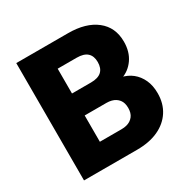

<svg xmlns="http://www.w3.org/2000/svg" viewBox="-159 -852 986 999"><g transform="rotate(-30 334.0 -352.5)"><path d="M66 0V-705H377Q484 -705 545.5 -656.5Q607 -608 607 -522Q607 -461 577.5 -419Q548 -377 500 -361V-369Q538 -361 565.5 -339Q593 -317 609 -282.5Q625 -248 625 -202Q625 -140 595.5 -94.5Q566 -49 512.5 -24.5Q459 0 385 0ZM238 -133H368Q385 -133 398.5 -136.5Q412 -140 422 -146.5Q432 -153 439.5 -162.5Q447 -172 450.5 -184.5Q454 -197 454 -212Q454 -227 450.5 -239.5Q447 -252 439.5 -261.5Q432 -271 422 -277.5Q412 -284 398.5 -287.5Q385 -291 369 -291H238ZM238 -423H352Q395 -423 415.5 -442Q436 -461 436 -498Q436 -534 415.5 -553Q395 -572 352 -572H238Z"/></g></svg>

Font: Nunito Sans 10pt SemiCondensed Black
Style: Regular
Weight: 900
Width: 4
Designer: Vernon Adams
Foundry: Vernon Adams
Version: Version 3.101;gftools[0.9.27]